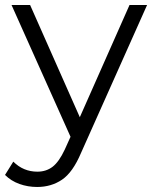

<svg xmlns="http://www.w3.org/2000/svg" viewBox="-38 -546 616 765"><path d="M110 199Q73 199 39.5 187Q6 175 -18 151L15 98Q55 138 111 138Q146 138 171.5 118.5Q197 99 220 50L243 -1L8 -526H82L280 -79L478 -526H548L285 63Q252 141 209 170Q166 199 110 199Z"/></svg>

Font: Montserrat
Style: Regular
Weight: 400
Designer: Julieta Ulanovsky
Foundry: Julieta Ulanovsky
Version: Version 9.000; ttfautohint (v1.8.4.7-5d5b)